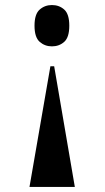

<svg xmlns="http://www.w3.org/2000/svg" viewBox="-20 -562 415 762"><path d="M186 -378Q215 -378 235 -396Q255 -414 255 -460Q255 -506 235 -524Q215 -542 186 -542Q158 -542 137.5 -524Q117 -506 117 -460Q117 -414 137.5 -396Q158 -378 186 -378ZM97 180H277L195 -299H180Z"/></svg>

Font: Noto Serif Display SemiCondensed Extra
Style: Regular
Weight: 800
Width: 4
Designer: Monotype Design Team
Foundry: Monotype Imaging Inc.
Version: Version 1.900